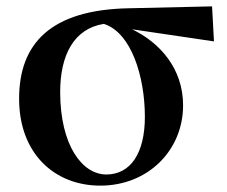

<svg xmlns="http://www.w3.org/2000/svg" viewBox="-20 -567 714 603"><path d="M295 16C445 16 555 -95 555 -236C555 -352 482 -433 395 -475L652 -437L646 -547L383 -541C140 -536 40 -431 40 -257C40 -85 151 16 295 16ZM306 -492C392 -465 435 -327 435 -200C435 -86 390 -19 314 -19C238 -19 169 -111 169 -278C169 -394 212 -477 306 -492Z"/></svg>

Font: Noto Serif SC
Style: Bold
Weight: 700
Designer: Ryoko NISHIZUKA 西塚涼子 (kana & ideographs); Frank Grießhammer (Latin, Greek & Cyrillic); Wenlong ZHANG 张文龙 (bopomofo); San
Foundry: Adobe
Version: Version 2.001;hotconv 1.1.0;makeotfexe 2.6.0